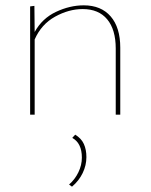

<svg xmlns="http://www.w3.org/2000/svg" viewBox="-20 -430 565 720"><path d="M431 -251V0H414V-248Q414 -319 382 -357.5Q350 -396 290 -396Q238 -396 186.5 -367.5Q135 -339 110 -282V0H93V-406L109 -408L110 -310Q138 -361 190 -385.5Q242 -410 294 -410Q359 -410 395 -368.5Q431 -327 431 -251ZM304 159Q304 190 290 219Q276 248 250 270L239 262Q261 243 274 216Q287 189 287 161Q287 107 251 87L262 75Q285 89 294.5 110Q304 131 304 159Z"/></svg>

Font: Ysabeau Infant Thin
Style: Regular
Weight: 200
Designer: Christian Thalmann (Catharsis Fonts)
Version: Version 0.003